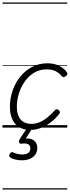

<svg xmlns="http://www.w3.org/2000/svg" viewBox="-20 -1030 564 1550"><path d="M225 19Q170 19 133.5 -4Q97 -27 78.5 -69Q60 -111 60 -167Q60 -234 81.5 -297.5Q103 -361 143 -410.5Q183 -460 238.5 -489.5Q294 -519 362 -519Q418 -519 458.5 -498.5Q499 -478 519 -447Q526 -438 524 -431Q522 -424 511 -415Q502 -408 493 -408Q484 -408 478 -416Q459 -439 431 -454.5Q403 -470 356 -470Q301 -470 257 -444Q213 -418 181.5 -374Q150 -330 133 -276.5Q116 -223 116 -169Q116 -125 129 -94Q142 -63 167.5 -47Q193 -31 231 -30Q269 -30 301.5 -44Q334 -58 364.5 -83.5Q395 -109 424 -141Q432 -150 441 -148Q450 -146 456 -139Q463 -133 464 -125.5Q465 -118 457 -109Q424 -67 385.5 -39Q347 -11 306.5 4Q266 19 225 19ZM156 264Q132 264 106 258.5Q80 253 61 240Q54 234 54.5 225.5Q55 217 60 210Q66 201 72 199Q78 197 86 200Q101 207 119 212Q137 217 160 217Q191 217 208 205Q225 193 225 168Q225 143 207 134Q189 125 153 130Q145 131 141 128.5Q137 126 135 121Q132 114 133 108.5Q134 103 139 94L203 -4H247L176 108L161 94Q200 84 226.5 91Q253 98 267 117Q281 136 281 164Q281 195 265.5 217.5Q250 240 222 252Q194 264 156 264ZM0 490H523V500H0ZM0 -20H523V0H0ZM0 -505H523V-500H0ZM0 -1010H523V-1000H0Z"/></svg>

Font: Playwrite US Trad Guides
Style: Regular
Weight: 400
Designer: Veronika Burian, José Scaglione
Foundry: TypeTogether
Version: Version 1.003